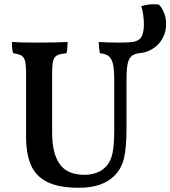

<svg xmlns="http://www.w3.org/2000/svg" viewBox="-20 -877 804 906"><path d="M764 -764Q764 -724 745.5 -693Q727 -662 697.5 -645Q668 -628 637 -626Q613 -623 600 -611.5Q587 -600 582 -574.5Q577 -549 577 -500V-271Q577 -180 565 -130Q553 -80 519 -47Q463 9 353 9Q259 9 204.5 -17.5Q150 -44 126.5 -97Q103 -150 103 -233V-532Q103 -571 98 -589.5Q93 -608 81 -615Q69 -622 42 -626Q36 -645 36 -679Q76 -676 157 -676Q252 -676 299 -679Q299 -647 294 -626Q263 -623 249.5 -616Q236 -609 231 -590.5Q226 -572 226 -532V-248Q226 -154 261.5 -103Q297 -52 380 -52Q407 -52 434.5 -61.5Q462 -71 480 -91Q502 -114 510.5 -152Q519 -190 519 -268V-497Q519 -547 513.5 -573Q508 -599 494 -611Q480 -623 451 -626Q446 -654 446 -679Q482 -676 545 -676Q573 -676 587 -677Q629 -679 644 -698Q659 -717 659 -764Q659 -805 647 -848Q676 -857 709 -857Q718 -857 730 -855Q745 -840 754.5 -816Q764 -792 764 -764Z"/></svg>

Font: Vollkorn SC SemiBold
Style: Regular
Weight: 600
Designer: Friedrich Althausen
Foundry: Friedrich Althausen
Version: Version 4.015